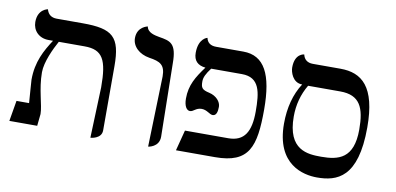

<svg xmlns="http://www.w3.org/2000/svg" viewBox="-59 -732 1892 917"><g transform="rotate(10 886.5 -273.5)"><path d="M415 12C415 12 469 9 469 -33V-344C469 -487 430 -520 284 -520H158C131 -520 115 -534 109 -557C109 -557 60 -550 60 -487C60 -446 90 -413 137 -413H159C124 -359 90 -300 90 -212C90 -202 96 -135 98 -100H37L20 0H155L161 -58C161 -101 133 -173 133 -256C133 -306 166 -375 187 -413H312C400 -413 424 -368 424 -234Z M694 6C694 6 747 0 747 -51L741 -406C741 -504 710 -510 655 -519C634 -523 598 -529 593 -559C593 -559 542 -550 542 -494C542 -453 577 -421 626 -413C679 -405 704 -393 704 -336Z M1171 -248C1171 -151 1142 -100 1064 -100H854L828 0H1017C1183 0 1209 -84 1209 -265C1209 -434 1166 -520 1063 -520H931C904 -520 888 -532 883 -555C883 -555 840 -546 840 -475C840 -437 860 -417 898 -413C859 -360 832 -317 832 -252C832 -215 845 -196 861 -196C878 -196 887 -216 915 -216C941 -216 956 -196 971 -196C989 -196 994 -216 994 -240C994 -264 972 -290 937 -298C900 -306 895 -316 895 -346C895 -365 904 -384 926 -413H1075C1162 -413 1171 -342 1171 -248Z M1513 11C1610 11 1709 -21 1709 -266C1709 -464 1638 -520 1534 -520H1400C1373 -520 1357 -534 1352 -557C1352 -557 1306 -555 1306 -486C1306 -465 1320 -414 1367 -414C1332 -360 1314 -293 1314 -215C1314 -16 1448 11 1513 11ZM1552 -413C1648 -413 1673 -355 1673 -249C1673 -108 1600 -90 1516 -90C1451 -90 1354 -94 1354 -257C1354 -313 1368 -366 1396 -413Z"/></g></svg>

Font: Libertinus Serif
Style: Regular
Weight: 400
Designer: Philipp H. Poll, Khaled Hosny
Foundry: Caleb Maclennan
Version: Version 7.050;RELEASE